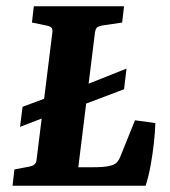

<svg xmlns="http://www.w3.org/2000/svg" viewBox="-20 -593 544 613"><path d="M20 0 26 -52 73 -61Q84 -63 90 -68Q96 -73 97 -85L147 -488Q149 -501 143.5 -505.5Q138 -510 126 -512L82 -521L88 -573H376L370 -521L309 -512Q301 -511 293 -507.5Q285 -504 283 -488L230 -59H272Q292 -59 307.5 -60Q323 -61 336 -65Q347 -68 353.5 -75Q360 -82 365 -95L411 -209L476 -200Q475 -168 471 -133.5Q467 -99 461 -65.5Q455 -32 445 0ZM44 -188 52 -252 189 -303 203 -302 384 -374 376 -308 196 -240 182 -241Z"/></svg>

Font: Yrsa
Style: Italic
Weight: 400
Italic angle: -7.10001°
Designer: Anna Giedrys (Yrsa+Rasa design), David Brezina (Yrsa art-direction, Rasa art-direction, design)
Foundry: Rosetta Type Foundry
Version: Version 2.004